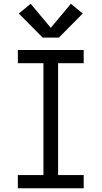

<svg xmlns="http://www.w3.org/2000/svg" viewBox="-20 -1001 540 1021"><path d="M75 0V-70H211V-665H75V-735H425V-665H289V-70H425V0ZM207 -801 80 -929 143 -981 250 -853 357 -981 420 -929 293 -801Z"/></svg>

Font: Iosevka Slab
Style: Regular
Weight: 400
Monospace: yes
Designer: Belleve Invis
Foundry: Belleve Invis
Version: Version 11.2.4; ttfautohint (v1.8.3)